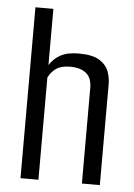

<svg xmlns="http://www.w3.org/2000/svg" viewBox="-48 -667 492 704"><g transform="rotate(5 197.5 -314.5)"><path d="M54 -629H120V-422Q136 -447 161 -460.5Q186 -474 228 -474Q278 -474 303.5 -458Q329 -442 337.5 -418.5Q346 -395 346 -373V0H280V-351Q280 -389 259 -406Q238 -423 200 -423Q167 -423 148.5 -410Q130 -397 120 -376V0H54Z"/></g></svg>

Font: Smooch Sans Medium
Style: Regular
Weight: 500
Designer: Robert E. Leuschke
Foundry: Robert E. Leuschke
Version: Version 1.010; ttfautohint (v1.8.3)